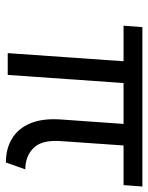

<svg xmlns="http://www.w3.org/2000/svg" viewBox="58 -578 526 683"><g transform="rotate(90 321.5 -236.0)"><path d="M557.5 6.5Q508 6.5 472 -15.5Q436 -37.5 418 -81Q400 -124.5 404.5 -189L425 -478.5H501.5L481.5 -189Q476.5 -121 506 -91.8Q535.5 -62.5 582 -62.5ZM168.5 0 202 -478H279.5L246 0ZM71 -412 76 -479H643L638 -412Z"/></g></svg>

Font: Karla
Style: Italic
Weight: 400
Italic angle: -8°
Designer: Jonathan Pinhorn
Version: Version 2.004;gftools[0.9.33]